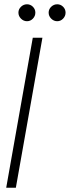

<svg xmlns="http://www.w3.org/2000/svg" viewBox="-20 -876 326 896"><path d="M9 0 133 -700H178L54 0ZM106 -777Q90 -777 78 -789Q66 -801 66 -817Q66 -833 78 -844.5Q90 -856 106 -856Q122 -856 133.5 -844.5Q145 -833 145 -817Q145 -801 133.5 -789Q122 -777 106 -777ZM247 -777Q231 -777 219 -789Q207 -801 207 -817Q207 -833 219 -844.5Q231 -856 247 -856Q263 -856 274.5 -844.5Q286 -833 286 -817Q286 -801 274.5 -789Q263 -777 247 -777Z"/></svg>

Font: DM Sans 36pt ExtraLight
Style: Italic
Weight: 250
Italic angle: -10°
Designer: Colophon Foundry, Jonny Pinhorn
Foundry: Colophon Foundry
Version: Version 4.004;gftools[0.9.30]